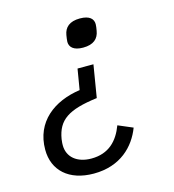

<svg xmlns="http://www.w3.org/2000/svg" viewBox="-107 -615 815 899"><g transform="rotate(-15 300.0 -165.5)"><path d="M237.9 193.9C367.9 193.9 441.1 117.9 473 34.1L402 3.9C376.1 73.2 329.9 122.9 245 122.9C176.1 122.9 131 85.9 131 28.1C131 25.9 131 11 133.2 -1.1C148.1 -90.9 201 -126.1 342 -144.2L367.9 -301.1H290.8L274.1 -201C147 -182.9 46.2 -108 46.2 27C46.2 127.8 117.9 193.9 237.9 193.9ZM277 -433.9C277 -409.1 295.1 -388.8 342 -388.8C393.1 -388.8 416.9 -411.9 422.9 -448.2C425.1 -459.9 426.8 -471.9 426.8 -480.1C426.8 -505 409.1 -524.9 361.9 -524.9C311.1 -524.9 286.9 -502.1 280.9 -465.9C279.1 -453.8 277 -442.1 277 -433.9Z"/></g></svg>

Font: Margiela Mono Italic Italic
Style: Regular
Weight: 400
Designer: Mike Abbink, Paul van der Laan, Pieter van Rosmalen
Foundry: Bold Monday
Version: Version 2.003 2021